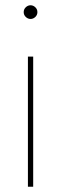

<svg xmlns="http://www.w3.org/2000/svg" viewBox="-20 -543 232 729"><path d="M114 -478.5Q106 -471 96 -471Q86 -471 78 -478.5Q70 -486 70 -497Q70 -508 78 -515.5Q86 -523 96 -523Q106 -523 114 -515.5Q122 -508 122 -497Q122 -486 114 -478.5ZM106 166H86V-328H106Z"/></svg>

Font: Montserrat arm Thin
Style: Regular
Weight: 250
Designer: Julieta Ulanovsky
Foundry: Julieta Ulanovsky
Version: Version 6.000;PS 006.000;hotconv 1.0.88;makeotf.lib2.5.64775